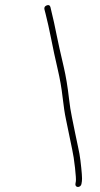

<svg xmlns="http://www.w3.org/2000/svg" viewBox="-20 -704 398 764"><path d="M290.2 40C286.9 40 284.2 38.8 282.3 36.5C280.3 34.2 279.6 31.3 280.1 28L281.9 17C282.8 11 281.7 -6.8 278.5 -36.3C275.2 -65.8 271.5 -90.1 267.3 -109C263.6 -125.7 259.8 -144.3 255.7 -165C251.6 -185.7 247.2 -207.2 242.4 -229.5C237.6 -251.8 233.2 -281 229.1 -317.1C225.1 -353.2 218.5 -390.5 209.5 -429C200 -469.5 190.9 -511.7 182.3 -555.7C175.9 -588.1 168.9 -619.2 161.4 -649L157 -666C155 -674 157.9 -679.5 165.7 -682.5C173.5 -685.5 178.5 -683.3 180.6 -676L184.8 -658C191 -633.6 198 -601.8 205.8 -562.5C211 -536.2 220.3 -494.3 233.8 -437C242.3 -400.5 249.3 -358.3 254.7 -310.5C257.8 -283.5 261.6 -259.2 266.2 -237.5C270.7 -215.8 275.1 -194.7 279.1 -174C283.2 -153.3 287.2 -134.3 291.1 -117C295 -99.7 298 -82.7 300 -66C305.5 -20.8 307.5 6.9 305.9 17L304.1 28C303.6 31.3 302 34.2 299.3 36.5C296.6 38.8 293.6 40 290.2 40Z"/></svg>

Font: Proton
Style: SeBdIt
Weight: 500
Version: Version 1.017